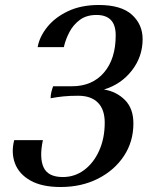

<svg xmlns="http://www.w3.org/2000/svg" viewBox="-20 -735 610 770"><path d="M515 -240Q515 -167 477 -109.5Q439 -52 373 -18.5Q307 15 223 15Q148 15 102 -11Q56 -37 40 -80Q24 -123 37 -173H152Q137 -102 155 -63.5Q173 -25 232 -25Q280 -25 318 -53.5Q356 -82 378 -131.5Q400 -181 400 -243Q400 -296 372.5 -323.5Q345 -351 294 -351Q260 -351 235 -348.5Q210 -346 183 -341Q183 -354 186 -366Q189 -378 193 -389H268Q350 -389 397 -444Q444 -499 444 -593Q444 -635 424.5 -655Q405 -675 367 -675Q327 -675 300.5 -655.5Q274 -636 258.5 -606.5Q243 -577 236 -546H131Q138 -587 169 -626Q200 -665 252.5 -690Q305 -715 376 -715Q466 -715 509 -676Q552 -637 552 -578Q552 -508 509 -452.5Q466 -397 397 -376Q447 -368 481 -334Q515 -300 515 -240Z"/></svg>

Font: Poltawski Nowy
Style: Italic
Weight: 400
Italic angle: -12°
Designer: Adam Pótawski, Mateusz Machalski, Borys Kosmynka, Ania Wieluska
Foundry: Capitalics.wtf
Version: Version 1.001;gftools[0.9.25]